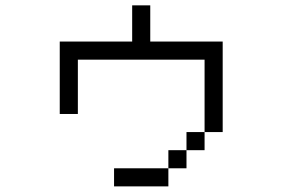

<svg xmlns="http://www.w3.org/2000/svg" viewBox="-20 -753 1040 707"><path d="M533.3 -600H800V-266.7H733.3V-533.3H266.7V-333.3H200V-600H466.7V-733.3H533.3ZM600 -133.3V-66.7H400V-133.3ZM600 -200H666.7V-133.3H600ZM666.7 -200V-266.7H733.3V-200Z"/></svg>

Font: Galmuri14 Regular
Style: Regular
Weight: 400
Designer: Lee Minseo (quiple)
Version: Version 2.399;hotconv 1.1.1;makeotfexe 2.6.0 DEVELOPMENT